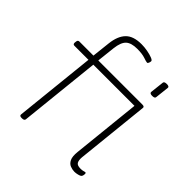

<svg xmlns="http://www.w3.org/2000/svg" viewBox="-201 -906 1062 1062"><g transform="rotate(45 330.0 -375.0)"><path d="M124 2Q108 2 109 -10L159 -487H49Q37 -487 38 -501L39 -509Q40 -523 52 -523H162L174 -631Q181 -693 211.5 -724.5Q242 -756 306 -756Q329 -756 353 -751.5Q377 -747 393.5 -740.5Q410 -734 410 -727Q410 -721 407 -713Q404 -705 399 -705Q392 -705 369 -713Q346 -721 307 -721Q261 -721 239.5 -701.5Q218 -682 212 -631L200 -523H545Q562 -523 560 -511L515 -80Q513 -55 520.5 -42.5Q528 -30 553 -30Q567 -30 574.5 -32.5Q582 -35 587 -35Q592 -35 592 -28Q592 -12 585 -5Q581 -1 567 2.5Q553 6 542 6Q526 6 509 -0.5Q492 -7 482.5 -26.5Q473 -46 477 -84L519 -487H197L147 -10Q146 2 128 2ZM549 -595Q529 -595 530 -607L539 -687Q539 -699 560 -699Q581 -699 579 -687L570 -607Q570 -595 549 -595Z"/></g></svg>

Font: Asap Expanded Expanded Thin
Style: Italic
Weight: 100
Width: 7
Italic angle: -6°
Designer: Pablo Cosgaya
Foundry: Omnibus-Type
Version: Version 3.001; ttfautohint (v1.8.4.7-5d5b)